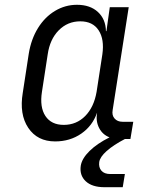

<svg xmlns="http://www.w3.org/2000/svg" viewBox="-20 -580 640 801"><path d="M210 10Q136 10 98 -46.5Q60 -103 75 -193L100 -356Q110 -417 138.5 -463Q167 -509 209.5 -534.5Q252 -560 301 -560Q356 -560 388.5 -530Q421 -500 422 -450H424L438 -550H517L450 -121Q446 -99 458 -85.5Q470 -72 491 -72H536L524 0H501Q453 25 425 50Q397 75 394 96Q391 118 403 132Q415 146 440 146H501L492 201H416Q364 201 337.5 176Q311 151 317 111Q322 81 353.5 50Q385 19 437 -7Q408 -18 393.5 -46Q379 -74 385 -110Q366 -55 319 -22.5Q272 10 210 10ZM246 -59Q299 -59 335.5 -96Q372 -133 383 -197L407 -353Q416 -416 391.5 -453.5Q367 -491 315 -491Q262 -491 225 -453.5Q188 -416 179 -353L155 -197Q145 -133 169.5 -96Q194 -59 246 -59Z"/></svg>

Font: JetBrains Mono NL Light
Style: Italic
Weight: 300
Italic angle: -9°
Designer: Philipp Nurullin, Konstantin Bulenkov
Foundry: JetBrains
Version: Version 2.304; ttfautohint (v1.8.4.7-5d5b)